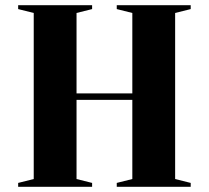

<svg xmlns="http://www.w3.org/2000/svg" viewBox="-20 -720 805 740"><path d="M50 -685V-700H335V-685L275 -670V-360H490V-670L430 -685V-700H715V-685L655 -670V-30L715 -15V0H430V-15L490 -30V-335H275V-30L335 -15V0H50V-15L110 -30V-670Z"/></svg>

Font: Yeseva One
Style: Regular
Weight: 400
Designer: Jovanny Lemonad
Foundry: Jovanny Lemonad
Version: Version 2.001; ttfautohint (v0.91) -l 8 -r 50 -G 200 -x 0 -w